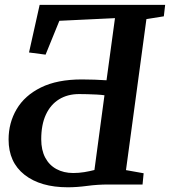

<svg xmlns="http://www.w3.org/2000/svg" viewBox="-20 -763 703 794"><path d="M260.5 11.5Q147.5 11.5 81.5 -40.2Q15.5 -92 15.5 -186Q15.5 -255 48.8 -311.5Q82 -368 149.2 -401.2Q216.5 -434.5 318.5 -434.5Q343 -434.5 372 -433.5Q401 -432.5 420.5 -431L455.5 -688L225.5 -677L168.5 -537L100 -546L144 -743H663L657.5 -695.5L585.5 -684L501 -59.5L574 -46.5L569.5 0H427.5Q383 0 340.2 5.8Q297.5 11.5 260.5 11.5ZM283 -47.5Q306 -47.5 328.8 -51.2Q351.5 -55 370.5 -60L412 -369Q399 -371 380 -372Q361 -373 341.2 -373.5Q321.5 -374 307 -374Q259.5 -374 224.2 -352.2Q189 -330.5 169.8 -289Q150.5 -247.5 150.5 -187Q150.5 -142.5 167 -111.2Q183.5 -80 213.5 -63.8Q243.5 -47.5 283 -47.5Z"/></svg>

Font: Merriweather SemiBold
Style: Italic
Weight: 600
Italic angle: -7.8°
Version: Version 2.101